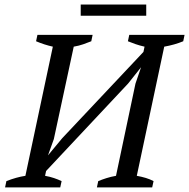

<svg xmlns="http://www.w3.org/2000/svg" viewBox="-20 -814 822 834"><path d="M241.7 0H2L7.8 -27.3Q51.3 -44.4 90.3 -50.3L209.5 -611.3Q172.4 -619.6 136.7 -634.8L142.6 -662.6H382.3L376.5 -634.8Q359.9 -627.9 341.3 -621.6Q322.8 -615.2 300.3 -611.3L213.9 -210L188.5 -139.2L250 -213.4L603 -588.4L607.9 -611.3Q586.4 -616.2 568.8 -622.3Q551.3 -628.4 535.6 -634.8L541.5 -662.6H781.7L775.9 -634.8Q757.3 -627 736.3 -621.1Q715.3 -615.2 693.4 -611.3L574.2 -50.3Q595.7 -46.4 613.5 -41Q631.3 -35.6 647 -27.3L641.1 0H400.9L406.7 -27.3Q423.3 -34.2 442.6 -40.3Q461.9 -46.4 483.9 -50.3L568.4 -450.7L592.8 -522L536.1 -450.7L180.2 -71.3L175.8 -50.3Q197.3 -46.4 214.6 -40.5Q231.9 -34.7 247.6 -27.3ZM330.6 -745.6V-794.4H615.2V-745.6Z"/></svg>

Font: PT Astra Serif
Style: Italic
Weight: 400
Italic angle: -16°
Designer: A.Korolkova, I. Chaeva
Foundry: ParaType Ltd
Version: Version 1.001